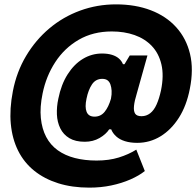

<svg xmlns="http://www.w3.org/2000/svg" viewBox="-20 -758 898 879"><path d="M389 101Q310 101 246.5 81Q183 61 136.5 23.5Q90 -14 63 -68Q36 -122 29.5 -190.5Q23 -259 39 -341Q56 -429 99.5 -502Q143 -575 206 -628Q269 -681 347 -709.5Q425 -738 511 -738Q600 -738 670.5 -711Q741 -684 787 -633Q833 -582 850 -511Q867 -440 849 -351Q834 -274 799 -219Q764 -164 715 -134Q666 -104 608 -104Q577 -104 552.5 -111.5Q528 -119 512 -133.5Q496 -148 489 -166H480Q465 -143 435.5 -126Q406 -109 368 -109Q325 -109 297.5 -125.5Q270 -142 256 -170.5Q242 -199 240.5 -234Q239 -269 247 -306Q260 -371 289.5 -417.5Q319 -464 359.5 -488.5Q400 -513 447 -513Q473 -513 492.5 -507Q512 -501 524.5 -490Q537 -479 543 -464H550L574 -504H655L606 -329Q596 -297 593.5 -273.5Q591 -250 598.5 -238Q606 -226 628 -226Q650 -226 667.5 -239.5Q685 -253 697 -280Q709 -307 717 -344Q731 -412 719 -463Q707 -514 675 -547.5Q643 -581 596 -597.5Q549 -614 492 -614Q406 -614 340.5 -576Q275 -538 233 -473.5Q191 -409 175 -330Q162 -267 167 -217.5Q172 -168 191.5 -131Q211 -94 244.5 -70Q278 -46 323 -34.5Q368 -23 422 -23Q479 -23 524 -37Q569 -51 604 -73L643 25Q617 46 577 63.5Q537 81 489.5 91Q442 101 389 101ZM413 -224Q441 -224 459 -246Q477 -268 488 -306Q492 -326 491 -342.5Q490 -359 485.5 -371.5Q481 -384 472 -390.5Q463 -397 448 -397Q418 -397 401 -371.5Q384 -346 376 -306Q372 -287 372 -272Q372 -257 376.5 -246Q381 -235 390 -229.5Q399 -224 413 -224Z"/></svg>

Font: Hubot Sans Condensed ExtraLight Black
Style: Italic
Weight: 900
Italic angle: -12.0243°
Version: Version 2.000